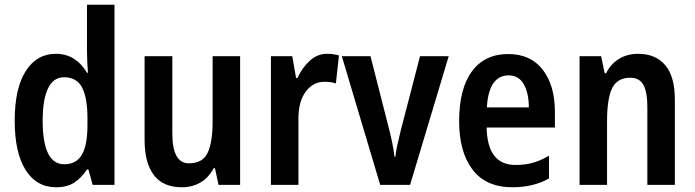

<svg xmlns="http://www.w3.org/2000/svg" viewBox="-20 -780 2930 810"><path d="M217 10Q134 10 88 -63Q42 -136 42 -271Q42 -407 88.5 -480Q135 -553 215 -553Q259 -553 292 -532Q325 -511 347 -473H351Q349 -498 348 -521.5Q347 -545 347 -563V-760H463V0H371L353 -65H347Q323 -29 293 -9.5Q263 10 217 10ZM251 -87Q302 -87 325.5 -127.5Q349 -168 349 -252V-279Q349 -367 326.5 -410.5Q304 -454 250 -454Q205 -454 182.5 -407Q160 -360 160 -271Q160 -87 251 -87Z M993 -543V0H902L887 -70H881Q860 -30 825.5 -10Q791 10 747 10Q668 10 629 -41.5Q590 -93 590 -189V-543H707V-217Q707 -91 777 -91Q835 -91 856 -135.5Q877 -180 877 -267V-543Z M1360 -553Q1386 -553 1410 -546L1397 -428Q1377 -435 1348 -435Q1301 -435 1270 -393.5Q1239 -352 1239 -280V0H1123V-543H1213L1229 -451H1235Q1254 -493 1286 -523Q1318 -553 1360 -553Z M1584 0 1422 -543H1543L1621 -237Q1628 -210 1634.5 -179Q1641 -148 1644 -119H1648Q1650 -140 1656.5 -169Q1663 -198 1670 -227L1752 -543H1873L1710 0Z M2124 -552Q2219 -552 2270 -485.5Q2321 -419 2321 -308V-242H2033Q2036 -84 2155 -84Q2194 -84 2227 -93Q2260 -102 2296 -123V-27Q2230 10 2142 10Q2030 10 1973.5 -64.5Q1917 -139 1917 -268Q1917 -406 1971 -479Q2025 -552 2124 -552ZM2126 -462Q2085 -462 2061.5 -429Q2038 -396 2034 -327H2211Q2211 -386 2190 -424Q2169 -462 2126 -462Z M2672 -553Q2746 -553 2786.5 -505Q2827 -457 2827 -360V0H2711V-331Q2711 -391 2694.5 -421.5Q2678 -452 2639 -452Q2584 -452 2562.5 -408Q2541 -364 2541 -268V0H2425V-543H2516L2531 -471H2537Q2557 -511 2592 -532Q2627 -553 2672 -553Z"/></svg>

Font: Noto Sans Lao Looped Condensed SemiBold
Style: Regular
Weight: 600
Width: 3
Designer: Mark Frömberg, Ben Mitchell
Foundry: The Fontpad Ltd
Version: Version 1.002; ttfautohint (v1.8.4.7-5d5b)